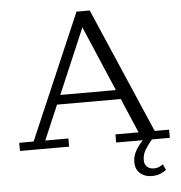

<svg xmlns="http://www.w3.org/2000/svg" viewBox="-58 -741 929 984"><g transform="rotate(-5 406.5 -249.5)"><path d="M21 0V-42H95L372 -686H440L718 -42H792V0H700Q678 26 663.5 50Q649 74 649 103Q649 124 662.5 136.5Q676 149 697 149Q711 149 721.5 145Q732 141 745 132L758 162Q747 171 728.5 179Q710 187 683 187Q648 187 624 166.5Q600 146 600 109Q600 77 615.5 50Q631 23 653 0H516V-42H635L559 -220H231L155 -42H274V0ZM252 -268H538L395 -603Z"/></g></svg>

Font: Montagu Slab 16pt Light
Style: Regular
Weight: 300
Designer: Florian Karsten
Foundry: Florian Karsten
Version: Version 1.000; ttfautohint (v1.8.3)